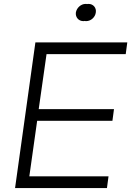

<svg xmlns="http://www.w3.org/2000/svg" viewBox="-20 -962 671 982"><path d="M57 0H527L535 -60H130L170 -344H555L563 -404H178L218 -685H623L631 -745H161ZM368 -898C365 -874 382 -854 406 -854C409 -854 411 -854 413 -855C416 -854 418 -854 421 -854C445 -854 467 -874 470 -898C474 -922 457 -942 433 -942C430 -942 428 -942 425 -941C423 -942 421 -942 418 -942C394 -942 372 -922 368 -898Z"/></svg>

Font: Mluvka Light
Style: Italic
Weight: 300
Italic angle: -8°
Designer: Modified by Jiří Krblich, Original typeface by Gumpita Rahayu
Foundry: Gumpita Rahayu & Jiří Krblich
Version: Version 2.000;Glyphs 3.1.1 (3134)